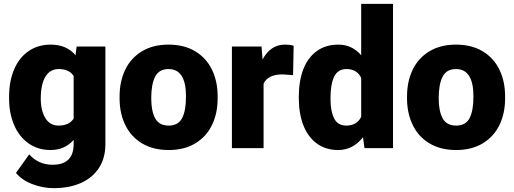

<svg xmlns="http://www.w3.org/2000/svg" viewBox="-20 -770 2672 998"><path d="M63 128.9 131.8 32.2Q179.7 86.4 253.4 86.4Q361.3 86.4 362.8 -18.6V-43Q316.9 9.8 242.7 9.8Q177.2 9.8 128.4 -24.7Q79.6 -59.1 53.5 -119.9Q27.3 -180.7 27.3 -257.8V-268.1Q27.3 -348.1 53.5 -409.4Q79.6 -470.7 128.7 -504.4Q177.7 -538.1 243.7 -538.1Q326.2 -538.1 372.6 -482.9L378.4 -528.3H527.8V-20.5Q527.8 51.3 494.4 102.8Q460.9 154.3 400.4 181.2Q339.8 208 259.3 208Q203.1 208 148.7 187.3Q94.2 166.5 63 128.9ZM284.7 -117.2Q338.4 -117.2 362.8 -153.3V-375Q339.4 -411.1 285.6 -411.1Q239.7 -411.1 215.8 -371.1Q191.9 -331.1 191.9 -257.8Q191.9 -195.3 215.8 -156.2Q239.7 -117.2 284.7 -117.2Z M601.6 -269Q601.6 -347.2 631.1 -408Q660.6 -468.8 718 -503.4Q775.4 -538.1 856 -538.1Q937 -538.1 994.6 -503.4Q1052.2 -468.8 1081.8 -408Q1111.3 -347.2 1111.3 -269V-258.8Q1111.3 -180.7 1081.8 -119.9Q1052.2 -59.1 994.9 -24.7Q937.5 9.8 856.9 9.8Q776.9 9.8 719.7 -23.9Q662.6 -57.6 632.8 -116.9Q603 -176.3 601.6 -252.4ZM856.9 -117.2Q906.2 -117.2 926.5 -155.8Q946.8 -194.3 946.8 -269Q946.8 -411.1 856 -411.1Q807.1 -411.1 786.6 -371.8Q766.1 -332.5 766.1 -258.8Q766.1 -192.9 786.6 -155Q807.1 -117.2 856.9 -117.2Z M1449.2 -383.3Q1372.1 -383.3 1350.1 -335V0H1185.5V-528.3H1339.4L1344.7 -460.9Q1386.7 -538.1 1460.9 -538.1Q1487.8 -538.1 1506.3 -532.2L1503.4 -379.4Z M1874.5 0 1866.7 -56.6Q1814.9 9.8 1737.8 9.8Q1672.9 9.8 1626.7 -24.2Q1580.6 -58.1 1557.1 -118.2Q1533.7 -178.2 1533.2 -255.9V-268.1Q1533.2 -349.1 1556.6 -409.9Q1580.1 -470.7 1626.5 -504.4Q1672.9 -538.1 1738.8 -538.1Q1809.6 -538.1 1857.4 -482.9V-750H2022.9V0ZM1779.8 -117.2Q1835 -117.2 1857.4 -162.6V-365.2Q1835.4 -411.1 1780.8 -411.1Q1736.8 -411.1 1717.3 -372.1Q1697.8 -333 1697.8 -257.8Q1697.8 -192.4 1716.6 -154.8Q1735.4 -117.2 1779.8 -117.2Z M2095.7 -269Q2095.7 -347.2 2125.2 -408Q2154.8 -468.8 2212.2 -503.4Q2269.5 -538.1 2350.1 -538.1Q2431.2 -538.1 2488.8 -503.4Q2546.4 -468.8 2575.9 -408Q2605.5 -347.2 2605.5 -269V-258.8Q2605.5 -180.7 2575.9 -119.9Q2546.4 -59.1 2489 -24.7Q2431.6 9.8 2351.1 9.8Q2271 9.8 2213.9 -23.9Q2156.7 -57.6 2127 -116.9Q2097.2 -176.3 2095.7 -252.4ZM2351.1 -117.2Q2400.4 -117.2 2420.7 -155.8Q2440.9 -194.3 2440.9 -269Q2440.9 -411.1 2350.1 -411.1Q2301.3 -411.1 2280.8 -371.8Q2260.3 -332.5 2260.3 -258.8Q2260.3 -192.9 2280.8 -155Q2301.3 -117.2 2351.1 -117.2Z"/></svg>

Font: Mardoto Black
Style: Regular
Weight: 900
Designer: Christian Robertson, Vahan Hovhannisyan
Foundry: Google
Version: Version 1.000